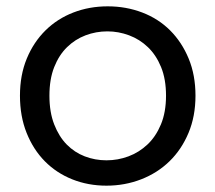

<svg xmlns="http://www.w3.org/2000/svg" viewBox="-20 -577 680 606"><path d="M597 -275Q597 -210 575 -157.5Q553 -105 515 -68Q477 -31 425.5 -11Q374 9 316 9Q258 9 208 -11Q158 -31 121.5 -68Q85 -105 64 -157.5Q43 -210 43 -275Q43 -340 64.5 -392Q86 -444 123.5 -481Q161 -518 211.5 -537.5Q262 -557 320 -557Q378 -557 429 -537.5Q480 -518 517 -481Q554 -444 575.5 -392Q597 -340 597 -275ZM136 -275Q136 -223 151 -184.5Q166 -146 190.5 -121Q215 -96 247.5 -83.5Q280 -71 316 -71Q352 -71 385.5 -83.5Q419 -96 445.5 -121Q472 -146 488 -184.5Q504 -223 504 -275Q504 -327 488.5 -365Q473 -403 447 -428Q421 -453 387.5 -465.5Q354 -478 319 -478Q283 -478 250 -465.5Q217 -453 191.5 -428Q166 -403 151 -365Q136 -327 136 -275Z"/></svg>

Font: Poppins
Style: Regular
Weight: 400
Designer: Ninad Kale (Devanagari), Jonny Pinhorn (Latin)
Foundry: Indian Type Foundry
Version: Version 3.002 2017